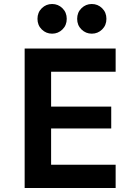

<svg xmlns="http://www.w3.org/2000/svg" viewBox="-20 -938 680 958"><path d="M235 -580V-406H535V-297H235V-116H557V0H103V-696H557V-580ZM167 -844Q167 -876 188.5 -897Q210 -918 240 -918Q270 -918 291.5 -897Q313 -876 313 -844Q313 -812 291.5 -791Q270 -770 240 -770Q210 -770 188.5 -791Q167 -812 167 -844ZM365 -844Q365 -876 386.5 -897Q408 -918 438 -918Q468 -918 489.5 -897Q511 -876 511 -844Q511 -812 489.5 -791Q468 -770 438 -770Q408 -770 386.5 -791Q365 -812 365 -844Z"/></svg>

Font: AmikoBold
Style: Bold
Weight: 700
Designer: Pablo Impallari, Rodrigo Fuenzalida, Andres Torresi
Foundry: Impallari Type
Version: Version 1.000; ttfautohint (v1.3)